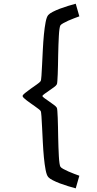

<svg xmlns="http://www.w3.org/2000/svg" viewBox="-20 -821 528 1041"><path d="M102.5 -300.3Q102.5 -306.2 116 -316.9Q129.4 -327.6 146.5 -339.8Q163.6 -352.1 179.4 -363Q195.3 -374 200.2 -380.9Q203.1 -384.8 204.8 -410.2Q206.5 -435.5 208.3 -472.2Q210 -508.8 212.2 -551.5Q214.4 -594.2 218 -632.8Q221.7 -671.4 227.3 -700.7Q232.9 -730 241.7 -739.7Q249 -748 266.1 -756.8Q283.2 -765.6 304.4 -773.7Q325.7 -781.7 348.6 -788.8Q371.6 -795.9 390.6 -800.8L410.2 -732.4Q397.9 -728 381.8 -721.9Q365.7 -715.8 350.3 -709Q335 -702.1 323 -695.3Q311 -688.5 307.6 -683.6Q304.7 -679.2 302.5 -664.1Q300.3 -648.9 299.1 -626.7Q297.9 -604.5 296.9 -577.4Q295.9 -550.3 295.4 -522.2Q294.9 -494.1 294.4 -467Q293.9 -439.9 293 -418.2Q292 -396.5 291 -381.8Q290 -367.2 288.1 -363.8Q284.7 -356.9 272.2 -347.9Q259.8 -338.9 246.3 -329.6Q232.9 -320.3 221.7 -312.3Q210.4 -304.2 210 -300.3Q210.4 -296.4 221.7 -288.3Q232.9 -280.3 246.3 -271Q259.8 -261.7 272.2 -252.4Q284.7 -243.2 288.1 -236.8Q290 -233.4 291 -218.8Q292 -204.1 293 -182.4Q293.9 -160.6 294.4 -133.5Q294.9 -106.4 295.4 -78.4Q295.9 -50.3 296.9 -23.2Q297.9 3.9 299.1 26.1Q300.3 48.3 302.5 63.5Q304.7 78.6 307.6 83Q311 88.4 323 95Q335 101.6 350.3 108.4Q365.7 115.2 381.8 121.3Q397.9 127.4 410.2 131.8L390.6 200.2Q371.6 195.3 348.6 188.2Q325.7 181.2 304.4 173.1Q283.2 165 266.1 156.2Q249 147.5 241.7 139.2Q232.9 129.4 227.3 100.1Q221.7 70.8 218 32.2Q214.4 -6.3 212.2 -49.1Q210 -91.8 208.3 -128.4Q206.5 -165 204.8 -190.4Q203.1 -215.8 200.2 -219.7Q196.8 -224.1 188.2 -230.7Q179.7 -237.3 168.9 -244.9Q158.2 -252.4 146.5 -260.7Q134.8 -269 125 -276.4Q115.2 -283.7 108.9 -290Q102.5 -296.4 102.5 -300.3Z"/></svg>

Font: Andika
Style: Regular
Weight: 400
Designer: Victor Gaultney, Annie Olsen, Julie Remington, Don Collingsworth, Eric Hays
Foundry: SIL International
Version: Version 1.001